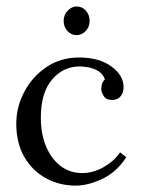

<svg xmlns="http://www.w3.org/2000/svg" viewBox="-20 -567 440 599"><path d="M216.4 12.1Q165.7 12.1 123.6 -10.8Q81.4 -33.7 56.1 -77Q30.8 -120.3 30.8 -181.2Q30.8 -232.9 55.6 -280.2Q80.3 -327.5 124.5 -357.5Q168.7 -387.6 226.6 -387.6Q289.3 -387.6 327.5 -359.7Q365.6 -331.9 365.6 -295.2Q365.6 -278.7 356.6 -267Q347.6 -255.2 330.4 -255.2Q311.3 -254.9 303.6 -267.3Q295.9 -279.8 295.9 -289Q295.9 -296.3 298.1 -304.4Q300.3 -312.4 307.3 -319Q301.1 -337 286.2 -345.6Q271.4 -354.2 255.2 -357Q239.1 -359.7 228.5 -359.7Q177.1 -359.7 142.3 -318.7Q107.4 -277.6 107.4 -199.9Q107.4 -149.6 123.6 -110.6Q139.7 -71.5 168.9 -49.3Q198 -27.1 236.5 -27.1Q271.4 -27.1 304 -46Q336.6 -64.9 354.6 -91.7L374 -76.6Q344 -30.1 299.2 -9Q254.5 12.1 216.4 12.1ZM218.6 -457.3Q202.8 -457.3 190.7 -470.1Q178.6 -482.9 178.6 -501.7Q178.6 -520.4 191.1 -533.6Q203.5 -546.8 219.3 -546.8Q236.5 -546.8 248.1 -533.6Q259.6 -520.4 259.6 -501.7Q259.6 -482.9 247.2 -470.1Q234.7 -457.3 218.6 -457.3Z"/></svg>

Font: Parastoo
Style: Regular
Weight: 400
Foundry: Saber Rastikerdar (saber.rastikerdar@gmail.com)
Version: Version 3.000